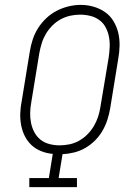

<svg xmlns="http://www.w3.org/2000/svg" viewBox="-20 -766 540 786"><path d="M100 0V-37H180L196 -136Q172 -138 149 -147Q126 -156 109 -172Q92 -188 81.5 -209Q71 -230 66.5 -254Q62 -278 63 -303Q64 -328 69 -353L102 -555Q106 -580 114 -604.5Q122 -629 136 -651Q150 -673 169.5 -691.5Q189 -710 212.5 -722Q236 -734 261 -740Q286 -746 311 -746Q338 -746 363.5 -738.5Q389 -731 410 -716.5Q431 -702 444.5 -679.5Q458 -657 464 -632Q470 -607 469.5 -579.5Q469 -552 464 -525L431 -322Q427 -299 419.5 -275.5Q412 -252 399.5 -230.5Q387 -209 369 -191Q351 -173 329.5 -160.5Q308 -148 284 -142Q260 -136 236 -135L220 -37H295V0ZM223 -171Q243 -171 263.5 -175Q284 -179 303 -189.5Q322 -200 337.5 -215.5Q353 -231 364 -249.5Q375 -268 381.5 -288Q388 -308 391 -328L425 -531Q428 -552 429 -573.5Q430 -595 426 -615.5Q422 -636 412.5 -654Q403 -672 386.5 -684Q370 -696 349.5 -701Q329 -706 308 -706Q287 -706 267 -701.5Q247 -697 228.5 -687Q210 -677 194.5 -661.5Q179 -646 168 -627.5Q157 -609 151 -589.5Q145 -570 141 -549L108 -347Q104 -326 103.5 -304.5Q103 -283 107 -263Q111 -243 120.5 -225Q130 -207 145.5 -194.5Q161 -182 181.5 -176.5Q202 -171 223 -171Z"/></svg>

Font: Iosevka Slab XLtObl
Style: Regular
Weight: 200
Italic angle: -9°
Monospace: yes
Designer: Belleve Invis
Foundry: Belleve Invis
Version: Version 11.1.1; ttfautohint (v1.8.3)